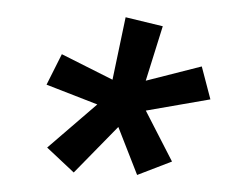

<svg xmlns="http://www.w3.org/2000/svg" viewBox="-39 -821 590 503"><g transform="rotate(5 256.0 -569.5)"><path d="M172 -361 97 -420 218 -544 81 -584 114 -667 252 -612 272 -778 371 -763 339 -617 482 -667 512 -583 346 -539 426 -412 338 -369 278 -490Z"/></g></svg>

Font: Iosevka Curly Semibold Oblique
Style: Regular
Weight: 600
Italic angle: -9°
Monospace: yes
Designer: Belleve Invis
Foundry: Belleve Invis
Version: Version 11.1.0; ttfautohint (v1.8.3)